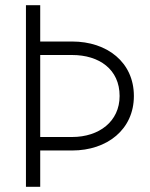

<svg xmlns="http://www.w3.org/2000/svg" viewBox="-20 -720 578 740"><path d="M80 -700V0H135V-140H258C393 -140 496 -221 496 -350C496 -480 393 -560 258 -560H135V-700ZM135 -192V-508H258C362 -508 441 -453 441 -350C441 -252 362 -192 258 -192Z"/></svg>

Font: Jost Light
Style: Regular
Weight: 300
Version: Version 3.710